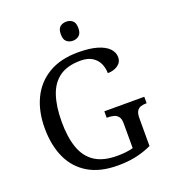

<svg xmlns="http://www.w3.org/2000/svg" viewBox="-164 -1045 1042 1174"><g transform="rotate(-20 357.0 -457.5)"><path d="M401 10Q285 10 208.5 -36Q132 -82 94.5 -164.5Q57 -247 57 -358Q57 -466 96.5 -548.5Q136 -631 214 -677.5Q292 -724 407 -724Q481 -724 530 -709.5Q579 -695 603.5 -669.5Q628 -644 628 -612Q628 -580 601 -561Q574 -542 535 -542Q535 -573 522.5 -602.5Q510 -632 481 -651.5Q452 -671 403 -671Q318 -671 266.5 -634.5Q215 -598 191.5 -528Q168 -458 168 -358Q168 -258 192.5 -188.5Q217 -119 271.5 -83Q326 -47 417 -47Q446 -47 473 -50Q500 -53 521 -59V-220Q521 -250 509.5 -264.5Q498 -279 479.5 -283.5Q461 -288 439 -288H435V-330H695V-288H691Q672 -288 656.5 -283Q641 -278 631.5 -263Q622 -248 622 -216V-36Q572 -13 519 -1.5Q466 10 401 10ZM403 -801Q379 -801 362.5 -815Q346 -829 346 -863Q346 -898 362.5 -911.5Q379 -925 403 -925Q426 -925 443 -911.5Q460 -898 460 -863Q460 -829 443 -815Q426 -801 403 -801Z"/></g></svg>

Font: Noto Serif Malayalam
Style: Regular
Weight: 400
Designer: Indian type Foundry, Jelle Bosma, Monotype Design Team
Foundry: Monotype Imaging Inc.
Version: Version 2.103